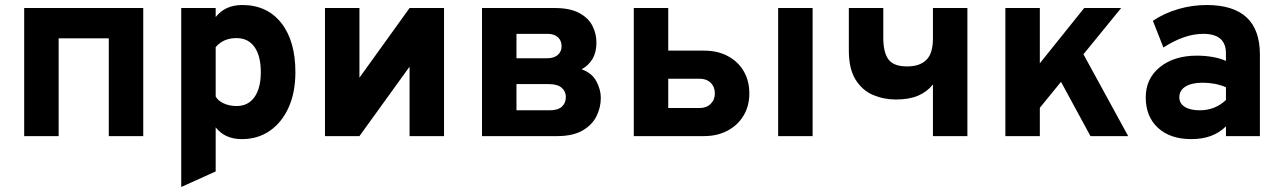

<svg xmlns="http://www.w3.org/2000/svg" viewBox="-20 -543 5112 766"><path d="M76.5 0V-511H551.5V0H414V-390H214V0Z M703 203V-511H840.5V-475Q878.5 -523 946.5 -523Q1045.5 -523 1102 -451.5Q1158.5 -380 1158.5 -255Q1158.5 -175 1131.8 -115Q1105 -55 1057 -21.5Q1009 12 945 12Q877 12 840.5 -35V141ZM923.5 -120Q970 -120 995.2 -155.5Q1020.5 -191 1020.5 -255Q1020.5 -320.5 995.2 -355.8Q970 -391 923.5 -391Q871 -391 840.5 -355V-158Q849.5 -141 872.5 -130.5Q895.5 -120 923.5 -120Z M1276.5 0V-511H1414V-233L1614 -511H1751.5V0H1614V-277L1414 0Z M1903 0V-511H2193Q2253.5 -511 2290.2 -491.5Q2327 -472 2343.2 -440.5Q2359.5 -409 2359.5 -373Q2359.5 -334.5 2344 -308.2Q2328.5 -282 2300.5 -266.5Q2341.5 -252 2359.2 -218.8Q2377 -185.5 2377 -152.5Q2377 -114 2359.5 -79Q2342 -44 2303.5 -22Q2265 0 2202.5 0ZM2040.5 -310.5H2161.5Q2190 -310.5 2205.2 -323.8Q2220.5 -337 2220.5 -358.5Q2220.5 -381 2205.8 -394.5Q2191 -408 2164 -408H2040.5ZM2040.5 -103H2173.5Q2206 -103 2221.8 -117.5Q2237.5 -132 2237.5 -156Q2237.5 -178.5 2220.8 -193Q2204 -207.5 2169 -207.5H2040.5Z M2508.5 0V-511H2646V-341H2789Q2842.5 -341 2883.2 -319.5Q2924 -298 2946.8 -259.5Q2969.5 -221 2969.5 -170Q2969.5 -120 2946.5 -81.8Q2923.5 -43.5 2882.8 -21.8Q2842 0 2789 0ZM2646 -112H2771Q2798.5 -112 2815.2 -128.5Q2832 -145 2832 -170.5Q2832 -196.5 2815.2 -212.8Q2798.5 -229 2771 -229H2646ZM3084.5 0V-511H3222V0Z M3702 0V-206Q3679 -177 3643.2 -161.5Q3607.5 -146 3554 -146Q3506 -146 3463 -164.2Q3420 -182.5 3393.2 -225.5Q3366.5 -268.5 3366.5 -342V-511H3504V-391Q3504 -335 3524.2 -306.5Q3544.5 -278 3599 -278Q3649.5 -278 3675.8 -304Q3702 -330 3702 -389V-511H3839.5V0Z M3991 0V-511H4128.5V-290.5L4305.5 -511H4453L4302.5 -326.5L4481 0H4330.5L4213 -216.5L4128.5 -113V0Z M4733 12Q4648.5 12 4599.8 -33Q4551 -78 4551 -154.5Q4551 -229.5 4607.5 -275.2Q4664 -321 4755.5 -321Q4788 -321 4818.8 -315.5Q4849.5 -310 4871 -300V-330.5Q4871 -408 4780.5 -408Q4706 -408 4621.5 -353.5L4579.5 -460Q4625 -490.5 4680.8 -506.8Q4736.5 -523 4794 -523Q5006.5 -523 5006.5 -325.5V0H4871V-39Q4820.5 12 4733 12ZM4767 -103Q4827.5 -103 4871 -144V-195Q4828.5 -213 4778 -213Q4734.5 -213 4709.8 -197.8Q4685 -182.5 4685 -155Q4685 -130.5 4706.5 -116.8Q4728 -103 4767 -103Z"/></svg>

Font: Overpass ExtraBold
Style: Regular
Weight: 800
Designer: Delve Withrington, Dave Bailey, Thomas Jockin
Foundry: Delve Fonts LLC
Version: Version 4.000; ttfautohint (v1.8.3)